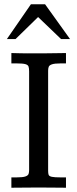

<svg xmlns="http://www.w3.org/2000/svg" viewBox="-20 -878 360 898"><path d="M33.2 0V-48.3H56.6Q86.4 -48.3 98.9 -52.7Q111.3 -57.1 113.8 -64.9Q116.2 -72.8 116.2 -82.5V-543.9Q116.2 -558.6 113.5 -566.7Q110.8 -574.7 98.4 -578.1Q85.9 -581.5 56.6 -581.5H33.2V-629.9Q56.2 -629.4 73.5 -628.9Q90.8 -628.4 107.4 -628.4Q165 -628.4 199.2 -628.7Q233.4 -628.9 253.4 -629.4Q273.4 -629.9 288.6 -629.9V-581.5H264.6Q235.4 -581.5 222.9 -577.1Q210.4 -572.8 207.8 -565.2Q205.1 -557.6 205.1 -547.4V-79.1Q205.1 -66.9 207.5 -60.3Q210 -53.7 222.4 -51Q234.9 -48.3 264.6 -48.3H288.6V0Q258.3 0 230.7 -0.5Q203.1 -1 160.2 -1Q121.1 -1 91.6 -0.5Q62 0 33.2 0ZM12.2 -695.3 124.5 -857.9H190.9L307.6 -695.3H265.6L158.2 -798.3L52.7 -695.3Z"/></svg>

Font: Kameron
Style: Regular
Weight: 400
Designer: Vernon Adams
Foundry: Vernon Adams
Version: Version 1.100